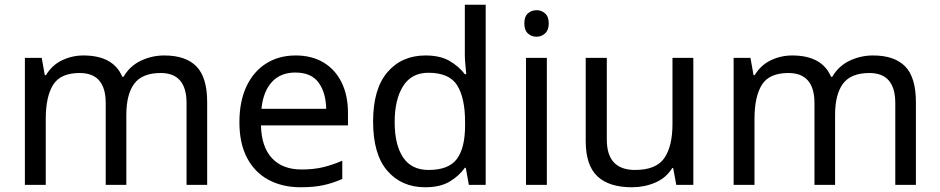

<svg xmlns="http://www.w3.org/2000/svg" viewBox="-20 -780 3965 810"><path d="M673 -546Q764 -546 809 -499.5Q854 -453 854 -349V0H767V-345Q767 -472 658 -472Q580 -472 546.5 -427Q513 -382 513 -296V0H426V-345Q426 -472 316 -472Q235 -472 204 -422Q173 -372 173 -278V0H85V-536H156L169 -463H174Q199 -505 241.5 -525.5Q284 -546 332 -546Q458 -546 496 -456H501Q528 -502 574.5 -524Q621 -546 673 -546Z M1227 -546Q1296 -546 1345.5 -516Q1395 -486 1421.5 -431.5Q1448 -377 1448 -304V-251H1081Q1083 -160 1127.5 -112.5Q1172 -65 1252 -65Q1303 -65 1342.5 -74.5Q1382 -84 1424 -102V-25Q1383 -7 1343 1.5Q1303 10 1248 10Q1172 10 1113.5 -21Q1055 -52 1022.5 -113.5Q990 -175 990 -264Q990 -352 1019.5 -415Q1049 -478 1102.5 -512Q1156 -546 1227 -546ZM1226 -474Q1163 -474 1126.5 -433.5Q1090 -393 1083 -321H1356Q1355 -389 1324 -431.5Q1293 -474 1226 -474Z M1774 10Q1674 10 1614 -59.5Q1554 -129 1554 -267Q1554 -405 1614.5 -475.5Q1675 -546 1775 -546Q1837 -546 1876.5 -523Q1916 -500 1941 -467H1947Q1946 -480 1943.5 -505.5Q1941 -531 1941 -546V-760H2029V0H1958L1945 -72H1941Q1917 -38 1877 -14Q1837 10 1774 10ZM1788 -63Q1873 -63 1907.5 -109.5Q1942 -156 1942 -250V-266Q1942 -366 1909 -419.5Q1876 -473 1787 -473Q1716 -473 1680.5 -416.5Q1645 -360 1645 -265Q1645 -169 1680.5 -116Q1716 -63 1788 -63Z M2244 -737Q2264 -737 2279.5 -723.5Q2295 -710 2295 -681Q2295 -653 2279.5 -639Q2264 -625 2244 -625Q2222 -625 2207 -639Q2192 -653 2192 -681Q2192 -710 2207 -723.5Q2222 -737 2244 -737ZM2287 -536V0H2199V-536Z M2905 -536V0H2833L2820 -71H2816Q2790 -29 2744 -9.5Q2698 10 2646 10Q2549 10 2500 -36.5Q2451 -83 2451 -185V-536H2540V-191Q2540 -63 2659 -63Q2748 -63 2782.5 -113Q2817 -163 2817 -257V-536Z M3663 -546Q3754 -546 3799 -499.5Q3844 -453 3844 -349V0H3757V-345Q3757 -472 3648 -472Q3570 -472 3536.5 -427Q3503 -382 3503 -296V0H3416V-345Q3416 -472 3306 -472Q3225 -472 3194 -422Q3163 -372 3163 -278V0H3075V-536H3146L3159 -463H3164Q3189 -505 3231.5 -525.5Q3274 -546 3322 -546Q3448 -546 3486 -456H3491Q3518 -502 3564.5 -524Q3611 -546 3663 -546Z"/></svg>

Font: Noto Sans
Style: Regular
Weight: 400
Designer: Monotype Design Team
Foundry: Monotype Imaging Inc.
Version: Version 2.007